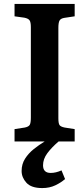

<svg xmlns="http://www.w3.org/2000/svg" viewBox="-20 -720 417 977"><path d="M195 237Q139 237 114.5 210Q90 183 90 150Q90 115 107.5 87.5Q125 60 152 38.5Q179 17 207 0H54V-63L106 -71Q126 -75 131.5 -85Q137 -95 137 -122V-582Q137 -607 130.5 -616.5Q124 -626 104 -630L54 -637V-700H360V-637L307 -629Q289 -626 283 -615.5Q277 -605 277 -578V-118Q277 -92 283 -83.5Q289 -75 309 -71L360 -63V0H278Q243 30 221 59.5Q199 89 199 121Q199 160 238 160Q264 160 293 147L311 191Q291 209 261.5 223Q232 237 195 237Z"/></svg>

Font: Literata 12pt SemiBold
Style: Regular
Weight: 600
Designer: Latin by Veronika Burian and Jose Scaglione. Greek by Irene Vlachou. Cyrillic by Vera Evstafieva.
Foundry: TypeTogether
Version: Version 3.002